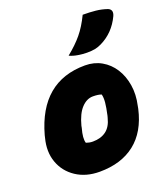

<svg xmlns="http://www.w3.org/2000/svg" viewBox="-150 -927 910 1044"><g transform="rotate(-20 305.0 -405.0)"><path d="M368 -559Q421 -559 463 -535Q505 -511 532 -469Q559 -427 568 -371.5Q577 -316 563 -254L560 -238Q532 -114 452 -51Q372 12 247 12Q168 12 111.5 -25.5Q55 -63 32.5 -125.5Q10 -188 30 -264L33 -277Q111 -559 368 -559ZM351 -386Q315 -386 285 -354Q255 -322 238 -257L236 -246Q220 -190 229 -162Q238 -159 247 -157Q256 -155 268 -155Q314 -155 344.5 -177.5Q375 -200 387 -249L390 -260Q400 -305 402.5 -332.5Q405 -360 400 -379Q382 -386 351 -386ZM451 -822Q492 -822 525.5 -818.5Q559 -815 591 -804Q620 -792 605 -758Q566 -675 488 -637Q470 -628 451 -624Q432 -620 403 -620Q380 -620 352 -624.5Q324 -629 303 -639Q355 -681 388.5 -721.5Q422 -762 451 -822Z"/></g></svg>

Font: Recursive Sn Csl St Blk
Style: Italic
Weight: 900
Italic angle: -15°
Version: Version 1.079;hotconv 1.0.112;makeotfexe 2.5.65598; ttfautoh